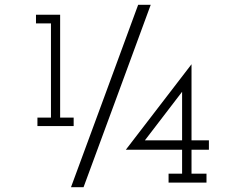

<svg xmlns="http://www.w3.org/2000/svg" viewBox="-20 -756 1008 795"><path d="M326 19Q396 -171 465 -358Q534 -545 604 -736H552Q482 -545 413 -358Q344 -171 274 19ZM835 0V-37H773V-136H845V-175H773V-490L501 -136H734V-37H678V0ZM734 -376V-175H580ZM285 -234V-269H229V-695H129V-659H191V-269H135V-234Z"/></svg>

Font: Josefin Slab Medium
Style: Regular
Weight: 500
Designer: Santiago Orozco
Foundry: Typemade
Version: Version 2.000